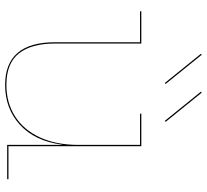

<svg xmlns="http://www.w3.org/2000/svg" viewBox="-49 -751 808 750"><g transform="rotate(90 355.0 -376.0)"><path d="M680 -5V0H546V-214H545Q531 -108 467.5 -50Q404 8 312 8Q145 8 145 -187V-519H24V-524H150V-187Q150 -95 188.5 -46Q227 3 312 3Q381 3 434 -30.5Q487 -64 516.5 -127.5Q546 -191 546 -278V-519H424V-524H551V-5ZM308 -619 304 -616 190 -757 194 -760ZM456 -619 452 -616 338 -757 342 -760Z"/></g></svg>

Font: Hepta Slab Hairline
Style: Regular
Weight: 400
Designer: Michael LaGattuta
Foundry: Michael LaGattuta
Version: Version 1.100; ttfautohint (v1.8) -l 8 -r 50 -G 200 -x 14 -D